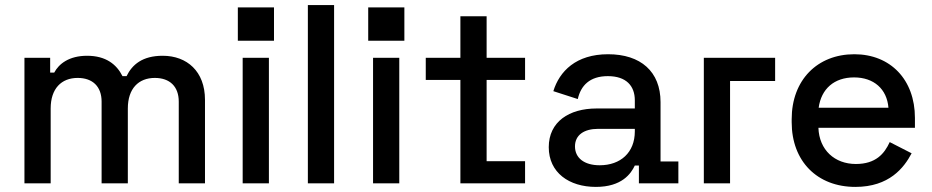

<svg xmlns="http://www.w3.org/2000/svg" viewBox="-20 -720 3661 754"><path d="M76 0H179V-294C179 -372 221 -414 285 -414C344 -414 379 -380 379 -321V0H482V-294C482 -372 524 -414 588 -414C647 -414 682 -380 682 -321V0H785V-328C785 -440 714 -501 619 -501C539 -501 499 -466 477 -421H461C438 -467 396 -501 322 -501C251 -501 211 -469 193 -435H177V-493H76Z M933 0H1036V-493H933ZM914 -560H1056V-691H914Z M1189 0H1292V-700H1189Z M1445 0H1548V-493H1445ZM1426 -560H1568V-691H1426Z M1788 0H2042V-87H1891V-406H2042V-493H1891V-656H1788V-493H1652V-406H1788Z M2320 14C2422 14 2458 -38 2473 -70H2489V0H2644V-86H2574V-319C2574 -439 2496 -507 2368 -507C2242 -507 2177 -440 2153 -362L2249 -331C2261 -384 2296 -421 2367 -421C2439 -421 2473 -383 2473 -326V-294H2323C2215 -294 2135 -242 2135 -142C2135 -42 2215 14 2320 14ZM2238 -145C2238 -190 2274 -214 2329 -214H2473V-204C2473 -121 2417 -71 2335 -71C2274 -71 2238 -100 2238 -145Z M2744 0H2847V-402H3024V-493H2744Z M3339 14C3472 14 3530 -61 3560 -118L3474 -162C3453 -116 3419 -76 3341 -76C3258 -76 3197 -131 3194 -218H3573V-257C3573 -407 3477 -507 3335 -507C3190 -507 3089 -406 3089 -252V-240C3089 -87 3189 14 3339 14ZM3195 -297C3205 -371 3256 -416 3334 -416C3411 -416 3463 -371 3469 -297Z"/></svg>

Font: Meta Space Medium
Style: Regular
Weight: 500
Designer: Meta Pool / Florian Karsten
Foundry: Meta Pool / Florian Karsten
Version: Version 2.000;Glyphs 3.1.1 (3137)